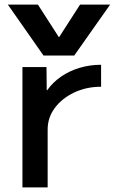

<svg xmlns="http://www.w3.org/2000/svg" viewBox="-20 -810 496 830"><path d="M14 -790H144L234 -650H236L326 -790H456L301 -570H168ZM77 0V-520H181L182 -420H184Q209 -455 245 -479.5Q281 -504 325 -517Q369 -530 417 -530V-435Q353 -435 300.5 -410Q248 -385 217 -343.5Q186 -302 186 -250V0Z"/></svg>

Font: M PLUS 1 Medium
Style: Regular
Weight: 500
Designer: Coji Morishita
Foundry: UNDERFOREST DESIGN
Version: Version 1.001